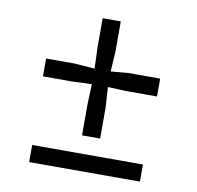

<svg xmlns="http://www.w3.org/2000/svg" viewBox="-70 -688 759 741"><g transform="rotate(10 309.5 -318.0)"><path d="M277 -358 197 -355H86V-425H197L277 -419L274 -502V-616H345V-502L340 -419L408 -425H533V-355H408L340 -358L345 -277V-157H274V-277ZM525 -87V-20H91V-87Z"/></g></svg>

Font: Martel
Style: Regular
Weight: 400
Designer: Dan Reynolds
Foundry: Dan Reynolds
Version: Version 1.001; ttfautohint (v1.1) -l 5 -r 5 -G 72 -x 0 -D la